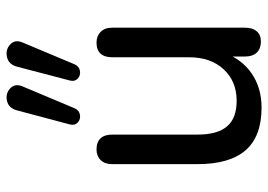

<svg xmlns="http://www.w3.org/2000/svg" viewBox="-136 -673 818 586"><g transform="rotate(-90 273.0 -380.0)"><path d="M65 -186.4V-446.7Q65 -469.2 77.4 -481.8Q89.8 -494.4 109.8 -494.4Q132.3 -494.4 143.8 -482.1Q155.2 -469.9 155.2 -446.7V-186.6Q155.2 -125.3 180.3 -96Q205.3 -66.7 258.5 -66.7Q317.8 -66.7 354.5 -106.4Q391.2 -146.2 391.2 -211.4V-446.7Q391.2 -469.9 402.4 -482.1Q413.5 -494.4 436 -494.4Q456 -494.4 468.8 -481.8Q481.5 -469.2 481.5 -446.7V-41.1Q481.5 -18.2 470.5 -5.5Q459.6 7.3 439.5 7.3Q417.6 7.3 405.5 -5.3Q393.5 -17.9 393.5 -41.1V-127.9L406.7 -109.1Q386.8 -52.1 342.5 -21.4Q298.1 9.3 237.9 9.3Q149.4 9.3 107.2 -39.6Q65 -88.5 65 -186.4ZM320.3 -575.8 362.5 -737Q369.4 -762.8 392 -767.7Q414.6 -772.7 430.5 -757.7Q446.3 -742.7 436 -719.3L369.5 -560.9Q363.3 -547.3 349.6 -545Q335.8 -542.7 326.1 -551.8Q316.4 -560.9 320.3 -575.8ZM186.2 -575.8 229.1 -737Q236 -762.8 258.2 -767.7Q280.5 -772.7 296.4 -757.7Q312.3 -742.7 301.9 -719.3L235.4 -560.9Q229.3 -547.3 215.5 -545Q201.7 -542.7 192 -551.8Q182.3 -560.9 186.2 -575.8Z"/></g></svg>

Font: SN Pro Thin
Style: Regular
Weight: 200
Designer: Tobias Whetton
Foundry: Supernotes
Version: Version 1.003;Glyphs 3.3 (3324)